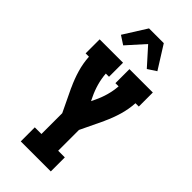

<svg xmlns="http://www.w3.org/2000/svg" viewBox="-302 -1042 1103 1103"><g transform="rotate(45 250.0 -490.0)"><path d="M128 0V-114H182V-283L115 -423V-424Q93 -471 78.5 -520.5Q64 -570 61 -621H34V-735H224V-621H198Q201 -582 211.5 -544.5Q222 -507 239 -472L250 -449L261 -472Q278 -507 288.5 -544.5Q299 -582 302 -621H276V-735H466V-621H439Q436 -570 421.5 -520.5Q407 -471 385 -424V-423L318 -283V-114H372V0ZM154 -806 102 -840 190 -980H310L398 -840L346 -806L250 -913Z"/></g></svg>

Font: Iosevka Curly Slab Heavy
Style: Regular
Weight: 900
Monospace: yes
Designer: Belleve Invis
Foundry: Belleve Invis
Version: Version 22.1.2; ttfautohint (v1.8.4)